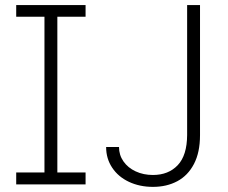

<svg xmlns="http://www.w3.org/2000/svg" viewBox="-20 -727 898 757"><path d="M43.9 -707H317.4V-661.1H206.1V-46.9H317.4V0H43.9V-46.9H155.3V-661.1H43.9ZM768.6 -707V-194.3Q768.6 -126 744.6 -80.3Q720.7 -34.7 679 -12.5Q637.2 9.8 583 9.8Q530.8 9.8 488.5 -10Q446.3 -29.8 422.4 -65.7Q398.4 -101.6 398.4 -147.5H449.2Q449.2 -115.7 466.8 -90.6Q484.4 -65.4 514.9 -51.3Q545.4 -37.1 583 -37.1Q644 -37.1 680.7 -75.7Q717.3 -114.3 717.8 -194.3V-707Z"/></svg>

Font: Pretendard GOV ExtraLight
Style: Regular
Weight: 200
Designer: Base glyphs from Inter by Rasmus Andersson; Hangeul glyphs from Noto Sans CJK(Source Han Sans) by Jang Soo-young and Kan
Foundry: Kil Hyung-jin
Version: Version 1.309